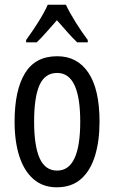

<svg xmlns="http://www.w3.org/2000/svg" viewBox="-20 -852 485 816"><path d="M403 -335Q403 -252 383.5 -189Q364 -126 324 -91Q284 -56 221 -56Q162 -56 122 -91Q82 -126 62 -188.5Q42 -251 42 -335Q42 -468 86 -540.5Q130 -613 223 -613Q309 -613 356 -542.5Q403 -472 403 -335ZM125 -335Q125 -232 148.5 -179.5Q172 -127 223 -127Q321 -127 321 -335Q321 -542 223 -542Q171 -542 148 -490.5Q125 -439 125 -335ZM260 -832Q276 -798 302 -756.5Q328 -715 353 -682V-672H308Q287 -692 266 -716Q245 -740 222 -766Q199 -740 176.5 -714.5Q154 -689 136 -672H91V-682Q118 -719 143.5 -759.5Q169 -800 183 -832Z"/></svg>

Font: Noto Sans Malayalam UI ExtraCondensed
Style: Regular
Weight: 400
Width: 2
Designer: Jelle Bosma - Monotype Design Team
Foundry: Monotype Imaging Inc.
Version: Version 2.104; ttfautohint (v1.8.4.7-5d5b)